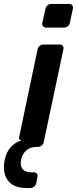

<svg xmlns="http://www.w3.org/2000/svg" viewBox="-56 -746 391 975"><path d="M81 209Q11 209 -17 169Q-45 129 -32 65Q-24 27 -2 2Q20 -23 51 -32L49 -34Q44 -36 41.5 -40Q39 -44 41 -49L135 -496Q137 -506 145.5 -513Q154 -520 165 -520H248Q258 -520 263 -513Q268 -506 266 -496L166 -24Q164 -14 155.5 -7Q147 0 137 0H130Q98 0 77.5 18Q57 36 51 65Q45 94 58 111.5Q71 129 103 129H116Q126 129 131.5 136Q137 143 134 153L128 185Q126 195 117 202Q108 209 98 209ZM178 -606Q168 -606 162.5 -613Q157 -620 159 -630L175 -702Q177 -712 185.5 -719Q194 -726 204 -726H295Q306 -726 311 -719Q316 -712 314 -702L299 -630Q297 -620 288.5 -613Q280 -606 269 -606Z"/></svg>

Font: Rubik Medium
Style: Italic
Weight: 500
Italic angle: -12°
Designer: Hubert and Fischer
Foundry: Hubert and Fischer
Version: Version 2.300;gftools[0.9.30]